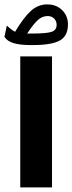

<svg xmlns="http://www.w3.org/2000/svg" viewBox="-47 -834 322 853"><path d="M-27.3 -670.4 -16.6 -720.2Q-9.3 -713.9 0.2 -705.8Q9.8 -697.8 20 -692.9Q58.6 -757.3 90.6 -785.9Q122.6 -814.5 162.6 -814.5Q203.1 -814.5 229 -789.1Q254.9 -763.7 254.9 -725.6Q254.9 -674.3 218.8 -654.1Q182.6 -633.8 99.6 -633.8H87.9Q43 -633.8 14.2 -642.1Q-14.6 -650.4 -27.3 -670.4ZM98.6 -685.1Q161.6 -685.1 183.1 -692.9Q204.6 -700.7 204.6 -723.6Q204.6 -740.2 193.6 -751.5Q182.6 -762.7 164.6 -762.7Q141.1 -762.7 121.8 -745.6Q102.5 -728.5 73.7 -685.1ZM43 -583.3H184.1V-1.4H43Z"/></svg>

Font: Vazir Black FD-WOL
Style: Black-FD-WOL
Weight: 900
Designer: Saber Rastikerdar
Foundry: Saber Rastikerdar
Version: Version 30.0.0